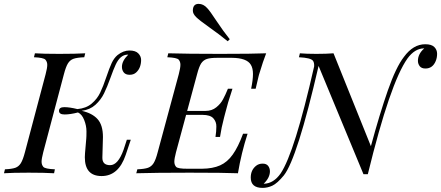

<svg xmlns="http://www.w3.org/2000/svg" viewBox="-51 -878 2235 973"><path d="M227.1 -20 223.1 0Q176.3 -2.9 94.2 -2.9Q12.2 -2.9 -30.8 0L-25.9 -20Q9.3 -21.5 26.9 -27.8Q44.4 -34.2 54.9 -51.5Q65.4 -68.8 75.2 -106L180.2 -502Q188.5 -533.7 188.5 -549.3Q188.5 -564.9 179.2 -575.4Q169.9 -585.9 121.1 -587.9L126 -607.9Q166 -605 249.5 -605Q333 -605 380.9 -607.9L376 -587.9Q339.4 -586.4 321.5 -580.1Q303.7 -573.7 293.2 -556.6Q282.7 -539.6 272.9 -502L168 -106Q159.7 -73.7 159.7 -58.3Q159.7 -43 168.5 -32.5Q177.2 -22 227.1 -20ZM378.9 -81.1Q378.9 -87.4 379.9 -102.1L386.2 -175.8Q387.2 -184.1 387.2 -212.4Q387.2 -240.7 375.7 -269.8Q364.3 -298.8 344.2 -308.1Q304.7 -297.9 276.4 -297.9Q248 -297.9 248 -316.4Q248 -335 274.9 -335Q301.8 -335 341.3 -325.2Q385.3 -329.1 413.3 -352.8Q441.4 -376.5 456.5 -408Q471.7 -439.5 487.5 -486.6Q503.4 -533.7 515.1 -558.8Q526.9 -584 544.9 -599.1Q574.2 -622.1 605 -622.1Q635.7 -622.1 649.9 -607.4Q664.1 -592.8 664.1 -574Q664.1 -555.2 658 -538.8Q651.9 -522.5 638.9 -510.7Q626 -499 606 -499Q585.9 -499 576.4 -510.7Q566.9 -522.5 566.9 -539.1Q566.9 -569.8 599.1 -601.1H596.2Q558.6 -601.1 535.2 -550.3Q524.4 -527.3 508.3 -482.4Q492.2 -437.5 476.3 -404.8Q460.4 -372.1 432.6 -346.9Q404.8 -321.8 362.8 -316.4Q416 -304.7 443.4 -274.4Q470.7 -244.1 470.7 -183.6Q470.7 -172.4 470.2 -166L467.8 -80.1Q466.8 -41 507.1 -41Q547.4 -41 575.2 -119.1L591.8 -169.9H611.8L585.9 -92.8Q549.8 14.2 463.9 14.2Q378.9 14.2 378.9 -81.1Z M639.6 0 645 -20Q681.6 -21.5 699.2 -27.8Q716.8 -34.2 727.5 -51.3Q738.3 -68.4 748 -106L855 -502Q863.3 -534.2 863.3 -549.8Q863.3 -565.4 854.5 -575.7Q845.7 -585.9 796.9 -587.9L801.8 -607.9Q896 -605 1064 -605Q1231.9 -605 1297.9 -607.9Q1283.2 -571.3 1261.7 -500L1258.8 -488.8Q1248 -445.8 1244.6 -428.2H1221.7Q1231 -473.6 1231 -502.9Q1231 -532.2 1220.2 -549.8Q1199.7 -584.5 1124 -585H1050.8Q1014.6 -585 997.1 -579.1Q979.5 -573.2 968.3 -556.6Q957.5 -539.6 947.8 -502L897.5 -315.9H990.7Q1022.5 -315.9 1044.9 -334Q1067.4 -352.1 1079.1 -374.5Q1091.3 -397 1104 -428.2H1127Q1101.6 -351.6 1090.8 -306.2L1084.5 -282.2Q1070.8 -230.5 1064 -184.1H1041Q1045.4 -212.4 1045.4 -236.8Q1045.9 -260.7 1030.3 -278.3Q1014.6 -295.9 974.6 -295.9H892.1L840.8 -106Q832.5 -74.2 832.5 -58.6Q832.5 -43 841.3 -32.7Q850.1 -22.5 899.9 -22.9H972.7Q1027.3 -23.4 1064.5 -40Q1101.6 -56.6 1128.4 -94.7Q1155.8 -132.8 1180.7 -200.2H1203.6Q1171.9 -102.5 1154.8 0Q1085 -2.9 910.2 -2.9Q735.4 -2.9 639.6 0ZM926.3 -823.7Q926.3 -858.4 955.6 -858.4Q980 -858.4 999 -836.9Q1012.2 -823.7 1046.4 -771.5Q1081.1 -719.2 1113.3 -679.2L1103 -668.9Q1058.6 -705.1 1008.8 -740.2Q959 -775.4 942.9 -791.5Q926.3 -808.1 926.3 -823.7Z M1316.9 -9.8Q1316.9 22.5 1285.2 53.2H1287.1Q1335.9 51.3 1371.1 1Q1441.9 -104 1541 -541.5Q1542 -560.5 1535.2 -569.8Q1524.4 -585 1463.9 -587.9L1468.8 -607.9Q1500 -605 1552.2 -605Q1604.5 -605 1639.2 -607.9L1828.6 -137.2Q1872.6 -299.8 1914.1 -418.7Q1955.6 -537.6 1996.1 -589.8Q2043 -653.8 2104 -653.8Q2136.2 -653.8 2150.1 -639.6Q2164.1 -625.5 2164.1 -605.5Q2164.1 -585.4 2157.2 -568.8Q2141.6 -530.8 2105 -530.8Q2085 -530.8 2075.9 -542.7Q2066.9 -554.7 2066.9 -569.8Q2066.9 -605 2099.1 -632.8H2096.2Q2050.8 -631.8 2014.2 -582Q1925.8 -457.5 1813 4.9H1791L1563.5 -543.9Q1455.1 -73.7 1387.2 11.2Q1353.5 51.8 1329.1 63Q1304.7 74.2 1279.8 74.2Q1219.7 74.2 1219.7 22Q1219.7 -16.6 1247.1 -38.1Q1260.7 -48.8 1280 -48.8Q1299.3 -48.8 1308.1 -37.1Q1316.9 -25.4 1316.9 -9.8Z"/></svg>

Font: PlayfairDisplaySC-Italic
Style: Italic
Weight: 400
Italic angle: -14°
Designer: Claus Eggers Sørensen
Foundry: Claus Eggers Sørensen
Version: Version 1.004;PS 001.004;hotconv 1.0.70;makeotf.lib2.5.58329